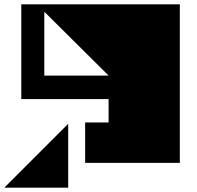

<svg xmlns="http://www.w3.org/2000/svg" viewBox="-64 -540 908 884"><path d="M140 -192H436L140 -486ZM764 210H328V24H436V-84H34V-520H764ZM-44 324 250 30V324Z"/></svg>

Font: El Pececito
Style: Regular
Weight: 400
Designer: deFharo
Foundry: deFharo
Version: El Pececito Version 1.000